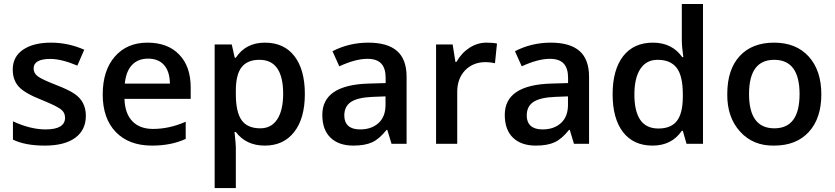

<svg xmlns="http://www.w3.org/2000/svg" viewBox="-20 -728 4225 972"><path d="M358.9 -251.8Q414.6 -213.3 414.6 -141.6Q414.6 -69.8 360.7 -30.3Q306.9 9.1 207 9.1Q107.2 9.1 45.5 -21.2V-113.8Q134.5 -72.8 210.8 -72.8Q309.4 -72.8 309.4 -132.5Q308.9 -159.8 286.1 -176.2Q263.4 -192.6 193.1 -221.4Q106.2 -255.3 75.3 -288.9Q44.5 -322.5 44.5 -376.1Q44.5 -440.8 96.8 -476.5Q149.1 -512.1 237.6 -512.1Q326.1 -512.1 406.5 -476.2L371.6 -395.9Q291.2 -429.7 234.6 -429.7Q150.2 -429.7 150.2 -381.2Q150.2 -356.9 172.1 -341Q194.1 -325.1 263.1 -298.3Q332.2 -271.5 358.9 -251.8Z M611.7 -304.9H840.2Q839.2 -366.5 810.4 -398.9Q781.6 -431.2 730 -431.2Q678.5 -431.2 648.1 -398.9Q617.8 -366.5 611.7 -304.9ZM749.7 9.1Q632.5 9.1 566.2 -59.7Q500 -128.4 500 -249.7Q500 -371.1 561.4 -441.6Q622.9 -512.1 726.2 -512.1Q829.6 -512.1 887.3 -451.5Q945.4 -391.8 945.4 -285.1V-227.5H610.2Q612.2 -154.2 649.6 -114.8Q687.1 -75.3 754.8 -75.3Q837.2 -75.3 920.1 -111.7V-24.8Q847.3 9.1 749.7 9.1Z M1173.9 -435.8Q1224 -512.1 1321 -512.1Q1418.1 -512.1 1470.7 -443.6Q1523.3 -375.1 1523.3 -252Q1523.3 -128.9 1469.4 -59.9Q1415.6 9.1 1320.8 9.1Q1226 9.1 1173.9 -59.7H1167.3Q1173.9 1.5 1173.9 17.7V224H1066.7V-503H1153.2Q1157.2 -487.4 1168.4 -435.8ZM1173.9 -268.5V-252.3Q1173.9 -160.8 1203.2 -119.6Q1232.6 -78.4 1297.8 -78.4Q1353.4 -78.4 1383.5 -123.9Q1413.5 -169.4 1413.5 -253.8Q1413.5 -338.2 1383.7 -381.7Q1353.9 -425.2 1293.2 -425.2Q1232.6 -425.2 1203.2 -387.8Q1173.9 -350.4 1173.9 -268.5Z M2038.4 0H1962.1L1940.8 -70.3H1936.8Q1900.4 -24.3 1863.8 -7.6Q1827.1 9.1 1769 9.1Q1694.6 9.1 1653.2 -31.1Q1611.7 -71.3 1611.7 -146.6Q1611.7 -297.8 1845.8 -304.9L1932.3 -307.4V-334.2Q1932.3 -382.7 1909.8 -406.5Q1887.3 -430.2 1840.2 -430.2Q1780.1 -430.2 1697.7 -392.3L1663.3 -468.7Q1747.2 -512.1 1844.5 -512.1Q1941.9 -512.1 1990.1 -469.9Q2038.4 -427.7 2038.4 -338.7ZM1723 -143.1Q1723 -109.2 1743.2 -91Q1763.4 -72.8 1802.8 -72.8Q1861 -72.8 1896.4 -105.2Q1931.7 -137.5 1931.7 -196.7V-240.1L1867 -237.6Q1791.2 -234.6 1757.1 -212.1Q1723 -189.6 1723 -143.1Z M2442.9 -512.1Q2475.2 -512.1 2496 -507.6L2485.8 -408Q2462.1 -413.5 2438.3 -413.5Q2374.6 -413.5 2334.2 -371.6Q2294.7 -329.6 2294.7 -262.9V0H2187.6V-503H2271.5L2285.6 -414.6H2290.7Q2316.5 -460.1 2356.7 -486.1Q2396.9 -512.1 2442.9 -512.1Z M2962.1 0H2885.7L2864.5 -70.3H2860.5Q2824.1 -24.3 2787.4 -7.6Q2750.8 9.1 2692.6 9.1Q2618.3 9.1 2576.8 -31.1Q2535.4 -71.3 2535.4 -146.6Q2535.4 -297.8 2769.5 -304.9L2855.9 -307.4V-334.2Q2855.9 -382.7 2833.4 -406.5Q2810.9 -430.2 2763.9 -430.2Q2703.7 -430.2 2621.3 -392.3L2587 -468.7Q2670.9 -512.1 2768.2 -512.1Q2865.5 -512.1 2913.8 -469.9Q2962.1 -427.7 2962.1 -338.7ZM2646.6 -143.1Q2646.6 -109.2 2666.8 -91Q2687.1 -72.8 2726.5 -72.8Q2784.6 -72.8 2820 -105.2Q2855.4 -137.5 2855.4 -196.7V-240.1L2790.7 -237.6Q2714.9 -234.6 2680.7 -212.1Q2646.6 -189.6 2646.6 -143.1Z M3431.7 -65.7Q3380.2 9.1 3283.6 9.1Q3187.1 9.1 3134 -59.2Q3081.4 -127.9 3081.4 -251Q3081.4 -374.1 3134.5 -443.4Q3188.1 -512.1 3285.1 -512.1Q3382.2 -512.1 3433.8 -438.8H3439.3Q3431.7 -493.4 3431.7 -524.8V-707.8H3538.9V0H3455.5L3436.8 -65.7ZM3436.8 -234.6V-249.7Q3436.8 -344.3 3405.5 -384.7Q3374.1 -425.2 3308.9 -425.2Q3252.3 -425.2 3221.9 -379.4Q3191.6 -333.7 3191.6 -249.2Q3191.6 -164.8 3221.4 -121.1Q3251.3 -77.4 3313.4 -77.4Q3375.6 -77.4 3405.7 -114.5Q3435.8 -151.7 3436.8 -234.6Z M3899.4 -425.2Q3772 -425.2 3772 -251.8Q3772 -78.4 3900.4 -78.4Q4027.8 -78.4 4027.8 -251.8Q4027.8 -425.2 3899.4 -425.2ZM3661.8 -252.3Q3661.8 -375.6 3724.5 -443.9Q3787.2 -512.1 3898.9 -512.1Q4010.6 -512.1 4074.3 -441.6Q4138 -371.1 4138 -250.3Q4138 -129.4 4074.8 -60.2Q4011.6 9.1 3898.9 9.1Q3792.7 11.1 3726.5 -61.9Q3660.3 -135 3661.8 -252.3Z"/></svg>

Font: Khula Semibold
Style: Regular
Weight: 600
Designer: Erin McLaughlin, Steve Matteson
Version: Version 1.000;PS 1.0;hotconv 1.0.72;makeotf.lib2.5.5900; ttf